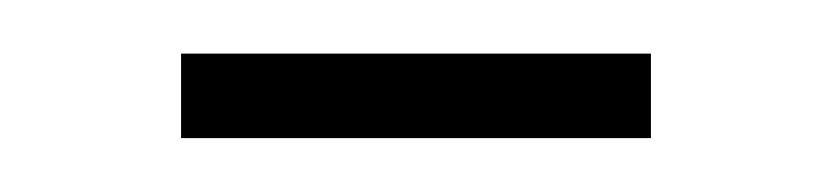

<svg xmlns="http://www.w3.org/2000/svg" viewBox="-20 -398 312 72"><path d="M224.1 -346.2H47.9V-377.9H224.1Z"/></svg>

Font: Margherita Light
Style: Regular
Weight: 300
Designer: James Puckett
Foundry: Dunwich Type Founders
Version: Version 1.008;hotconv 1.0.109;makeotfexe 2.5.65596